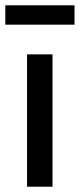

<svg xmlns="http://www.w3.org/2000/svg" viewBox="-43 -704 301 724"><path d="M59 -499H155V0H59ZM-23 -611V-684H238V-611Z"/></svg>

Font: Syne Med Modified
Style: Regular
Weight: 500
Designer: Lucas Descroix
Foundry: Bonjour Monde
Version: Version 2.200